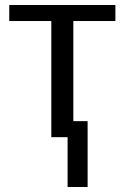

<svg xmlns="http://www.w3.org/2000/svg" viewBox="-20 -548 498 767"><path d="M185 0V-464H17V-528H441V-464H273V-64H330V199H250V0Z"/></svg>

Font: Libra Sans
Style: Regular
Weight: 400
Foundry: Context Ltd
Version: Version 1.002